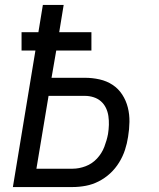

<svg xmlns="http://www.w3.org/2000/svg" viewBox="-20 -755 640 775"><path d="M32 0 123 -551H67V-625H135L153 -735H237L219 -625H349V-551H207L188 -441H323Q353 -441 382 -434.5Q411 -428 434.5 -412.5Q458 -397 473.5 -373Q489 -349 496 -321Q503 -293 502.5 -263Q502 -233 497 -203Q493 -176 484.5 -150Q476 -124 461 -99.5Q446 -75 425 -55.5Q404 -36 378.5 -23Q353 -10 326 -5Q299 0 273 0ZM127 -74H273Q299 -74 325.5 -84Q352 -94 371.5 -115Q391 -136 401 -162Q411 -188 416 -214Q419 -233 419.5 -251Q420 -269 417.5 -286.5Q415 -304 407.5 -319.5Q400 -335 387.5 -346Q375 -357 358 -362.5Q341 -368 323 -368H176Z"/></svg>

Font: Iosevka SS04 Extended
Style: Italic
Weight: 400
Width: 7
Italic angle: -9°
Monospace: yes
Designer: Belleve Invis
Foundry: Belleve Invis
Version: Version 19.0.0; ttfautohint (v1.8.4)